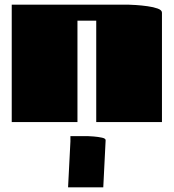

<svg xmlns="http://www.w3.org/2000/svg" viewBox="-20 -520 740 818"><path d="M310 0H30V-500H530Q538 -500 560.5 -498.5Q583 -497 608.5 -493.5Q634 -490 652 -483.5Q670 -477 670 -466V0H390V-432H310ZM280 83V60H355Q361 60 379.5 61.5Q398 63 414.5 66.5Q431 70 430 78L420 278H270Z"/></svg>

Font: Gajraj One
Style: Regular
Weight: 400
Designer: Saurabh Sharma
Foundry: Saurabh Sharma
Version: Version 1.000